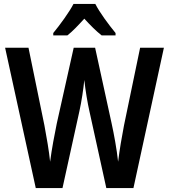

<svg xmlns="http://www.w3.org/2000/svg" viewBox="-20 -957 859 977"><path d="M465 -937H354C333 -896 285 -830 251 -789V-777H323C349 -797 378 -828 409 -862C440 -828 469 -799 497 -777H568V-789C532 -833 488 -892 465 -937ZM814 -714H693L611 -319C600 -263 588 -192 581 -134C574 -199 560 -274 548 -329L464 -714H355L269 -329C258 -276 243 -197 235 -134C230 -186 217 -260 206 -319L125 -714H6L162 0H298L384 -391C395 -440 405 -508 409 -550C415 -494 426 -431 435 -391L521 0H659Z"/></svg>

Font: Noto Sans Lao Condensed SemiBold
Style: Regular
Weight: 600
Width: 3
Designer: Monotype Design Team
Foundry: Monotype Imaging Inc.
Version: Version 2.003